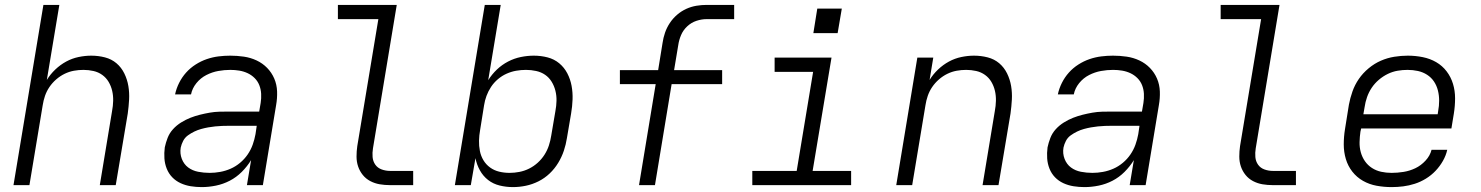

<svg xmlns="http://www.w3.org/2000/svg" viewBox="-20 -755 6040 783"><path d="M35 0 157 -735H222L171 -429Q185 -452 205.5 -471.5Q226 -491 250 -504Q274 -517 300.5 -522.5Q327 -528 352 -528Q381 -528 408 -521Q435 -514 455 -497Q475 -480 487 -455.5Q499 -431 503.5 -404Q508 -377 506.5 -349Q505 -321 501 -292L452 0H387L437 -302Q441 -323 441.5 -344Q442 -365 437.5 -384.5Q433 -404 423 -421Q413 -438 397 -449.5Q381 -461 361 -465.5Q341 -470 320 -470Q301 -470 281.5 -466.5Q262 -463 243.5 -454Q225 -445 209 -431Q193 -417 181.5 -400Q170 -383 163.5 -364Q157 -345 154 -325L100 0Z M803 8Q803 8 803 8Q803 8 803 8H802Q780 8 758 4.5Q736 1 716.5 -8Q697 -17 682.5 -32Q668 -47 660 -67Q652 -87 650.5 -109Q649 -131 652 -154Q656 -173 663.5 -192.5Q671 -212 685.5 -228Q700 -244 718.5 -255.5Q737 -267 756 -274.5Q775 -282 795 -287Q815 -292 835 -295.5Q855 -299 875 -299.5Q895 -300 914 -300H1037L1043 -335Q1046 -354 1045 -372.5Q1044 -391 1037.5 -407.5Q1031 -424 1018.5 -436.5Q1006 -449 990 -456.5Q974 -464 956 -467Q938 -470 919 -470Q895 -470 870 -465.5Q845 -461 821.5 -449Q798 -437 781 -416Q764 -395 759 -370H694Q699 -394 710.5 -417Q722 -440 739 -459Q756 -478 778 -492Q800 -506 823.5 -514Q847 -522 871 -525Q895 -528 919 -528Q947 -528 974.5 -524Q1002 -520 1026.5 -508.5Q1051 -497 1069.5 -478Q1088 -459 1098.5 -434.5Q1109 -410 1110 -382Q1111 -354 1106 -326L1052 0H987L1004 -102Q988 -76 966 -54Q944 -32 917 -18Q890 -4 860.5 2Q831 8 803 8ZM835 -50Q856 -50 878 -54Q900 -58 920.5 -67Q941 -76 959 -91Q977 -106 990 -125Q1003 -144 1010.5 -165Q1018 -186 1022 -208L1027 -242H914Q900 -242 886 -241.5Q872 -241 857.5 -239.5Q843 -238 829 -235.5Q815 -233 800.5 -229Q786 -225 772.5 -218.5Q759 -212 746.5 -203Q734 -194 727 -180.5Q720 -167 717 -153Q713 -129 721.5 -107Q730 -85 747.5 -72Q765 -59 788 -54.5Q811 -50 835 -50Z M1571 0Q1549 0 1528.5 -3.5Q1508 -7 1490 -16.5Q1472 -26 1459.5 -41.5Q1447 -57 1440.5 -76Q1434 -95 1434 -116.5Q1434 -138 1437 -159L1523 -677H1358V-735H1598L1501 -150Q1498 -132 1499.5 -114.5Q1501 -97 1510.5 -83.5Q1520 -70 1536.5 -64Q1553 -58 1571 -58H1665V0Z M2072 8Q2044 8 2017.5 1.5Q1991 -5 1970.5 -21Q1950 -37 1937 -60.5Q1924 -84 1919 -110L1900 0H1835L1957 -735H2022L1971 -428Q1986 -452 2006.5 -471.5Q2027 -491 2052 -504Q2077 -517 2104 -522.5Q2131 -528 2157 -528Q2186 -528 2213 -521Q2240 -514 2260.5 -497Q2281 -480 2293.5 -456Q2306 -432 2311 -405Q2316 -378 2315 -349.5Q2314 -321 2309 -292L2292 -192Q2288 -166 2279.5 -140.5Q2271 -115 2256.5 -91Q2242 -67 2221.5 -47.5Q2201 -28 2176 -15.5Q2151 -3 2124.5 2.5Q2098 8 2072 8ZM2058 -50Q2078 -50 2098.5 -54Q2119 -58 2138 -67.5Q2157 -77 2173 -91.5Q2189 -106 2200.5 -124Q2212 -142 2218.5 -162Q2225 -182 2228 -202L2245 -302Q2249 -323 2249.5 -344Q2250 -365 2245 -385Q2240 -405 2229.5 -422Q2219 -439 2203 -450Q2187 -461 2166.5 -465.5Q2146 -470 2125 -470Q2105 -470 2085 -466.5Q2065 -463 2046 -454.5Q2027 -446 2010.5 -432Q1994 -418 1982.5 -400.5Q1971 -383 1964 -364Q1957 -345 1954 -325L1938 -225Q1934 -203 1933.5 -181.5Q1933 -160 1937 -139.5Q1941 -119 1951.5 -101.5Q1962 -84 1978.5 -72Q1995 -60 2015.5 -55Q2036 -50 2058 -50Z M2586 0 2654 -412H2508V-469H2664L2682 -580Q2685 -601 2692 -621.5Q2699 -642 2711.5 -661Q2724 -680 2741.5 -695Q2759 -710 2779 -719Q2799 -728 2820 -731.5Q2841 -735 2862 -735H2974V-677H2862Q2841 -677 2820 -670Q2799 -663 2782.5 -647.5Q2766 -632 2757.5 -612Q2749 -592 2746 -571L2729 -469H2925V-412H2719L2651 0Z M3048 0V-58H3229L3296 -462H3139V-520H3371L3294 -58H3451V0ZM3396 -620H3297L3313 -720H3413Z M3635 0 3721 -520H3786L3771 -429Q3785 -452 3805.5 -471.5Q3826 -491 3850 -504Q3874 -517 3900.5 -522.5Q3927 -528 3952 -528Q3981 -528 4008 -521Q4035 -514 4055 -497Q4075 -480 4087 -455.5Q4099 -431 4103.5 -404Q4108 -377 4106.5 -349Q4105 -321 4101 -292L4052 0H3987L4037 -302Q4041 -323 4041.5 -344Q4042 -365 4037.5 -384.5Q4033 -404 4023 -421Q4013 -438 3997 -449.5Q3981 -461 3961 -465.5Q3941 -470 3920 -470Q3901 -470 3881.5 -466.5Q3862 -463 3843.5 -454Q3825 -445 3809 -431Q3793 -417 3781.5 -400Q3770 -383 3763.5 -364Q3757 -345 3754 -325L3700 0Z M4403 8Q4403 8 4403 8Q4403 8 4403 8H4402Q4380 8 4358 4.5Q4336 1 4316.5 -8Q4297 -17 4282.5 -32Q4268 -47 4260 -67Q4252 -87 4250.5 -109Q4249 -131 4252 -154Q4256 -173 4263.5 -192.5Q4271 -212 4285.5 -228Q4300 -244 4318.5 -255.5Q4337 -267 4356 -274.5Q4375 -282 4395 -287Q4415 -292 4435 -295.5Q4455 -299 4475 -299.5Q4495 -300 4514 -300H4637L4643 -335Q4646 -354 4645 -372.5Q4644 -391 4637.5 -407.5Q4631 -424 4618.5 -436.5Q4606 -449 4590 -456.5Q4574 -464 4556 -467Q4538 -470 4519 -470Q4495 -470 4470 -465.5Q4445 -461 4421.5 -449Q4398 -437 4381 -416Q4364 -395 4359 -370H4294Q4299 -394 4310.5 -417Q4322 -440 4339 -459Q4356 -478 4378 -492Q4400 -506 4423.5 -514Q4447 -522 4471 -525Q4495 -528 4519 -528Q4547 -528 4574.5 -524Q4602 -520 4626.5 -508.5Q4651 -497 4669.5 -478Q4688 -459 4698.5 -434.5Q4709 -410 4710 -382Q4711 -354 4706 -326L4652 0H4587L4604 -102Q4588 -76 4566 -54Q4544 -32 4517 -18Q4490 -4 4460.5 2Q4431 8 4403 8ZM4435 -50Q4456 -50 4478 -54Q4500 -58 4520.5 -67Q4541 -76 4559 -91Q4577 -106 4590 -125Q4603 -144 4610.5 -165Q4618 -186 4622 -208L4627 -242H4514Q4500 -242 4486 -241.5Q4472 -241 4457.5 -239.5Q4443 -238 4429 -235.5Q4415 -233 4400.5 -229Q4386 -225 4372.5 -218.5Q4359 -212 4346.5 -203Q4334 -194 4327 -180.5Q4320 -167 4317 -153Q4313 -129 4321.5 -107Q4330 -85 4347.5 -72Q4365 -59 4388 -54.5Q4411 -50 4435 -50Z M5171 0Q5149 0 5128.5 -3.5Q5108 -7 5090 -16.5Q5072 -26 5059.5 -41.5Q5047 -57 5040.5 -76Q5034 -95 5034 -116.5Q5034 -138 5037 -159L5123 -677H4958V-735H5198L5101 -150Q5098 -132 5099.5 -114.5Q5101 -97 5110.5 -83.5Q5120 -70 5136.5 -64Q5153 -58 5171 -58H5265V0Z M5655 8Q5624 8 5594 2.5Q5564 -3 5538.5 -17.5Q5513 -32 5495 -55Q5477 -78 5468.5 -106.5Q5460 -135 5460 -166Q5460 -197 5465 -228L5481 -328Q5486 -355 5495.5 -382Q5505 -409 5521.5 -433Q5538 -457 5561.5 -476.5Q5585 -496 5611.5 -507.5Q5638 -519 5666 -523.5Q5694 -528 5721 -528Q5721 -528 5721 -528Q5721 -528 5721 -528Q5752 -528 5782 -522Q5812 -516 5837 -501.5Q5862 -487 5879.5 -464Q5897 -441 5905.5 -413Q5914 -385 5914 -354Q5914 -323 5909 -292L5899 -231H5531L5528 -218Q5525 -197 5524.5 -175.5Q5524 -154 5529.5 -134Q5535 -114 5546.5 -97.5Q5558 -81 5575 -70Q5592 -59 5612.5 -54.5Q5633 -50 5655 -50Q5679 -50 5704 -54Q5729 -58 5752 -69Q5775 -80 5793.5 -100Q5812 -120 5818 -144H5882Q5877 -121 5864.5 -99Q5852 -77 5834.5 -58.5Q5817 -40 5795 -26.5Q5773 -13 5749.5 -5.5Q5726 2 5702.5 5Q5679 8 5655 8ZM5540 -289H5843L5845 -302Q5849 -323 5849 -344.5Q5849 -366 5844 -386Q5839 -406 5828 -422.5Q5817 -439 5800 -450Q5783 -461 5762.5 -465.5Q5742 -470 5720 -470Q5700 -470 5679.5 -466.5Q5659 -463 5639.5 -453.5Q5620 -444 5603 -429.5Q5586 -415 5574 -397Q5562 -379 5555 -359Q5548 -339 5545 -318Z"/></svg>

Font: Iosevka SS04 Lt Ex Obl
Style: Regular
Weight: 300
Width: 7
Italic angle: -9°
Monospace: yes
Designer: Belleve Invis
Foundry: Belleve Invis
Version: Version 19.0.0; ttfautohint (v1.8.4)